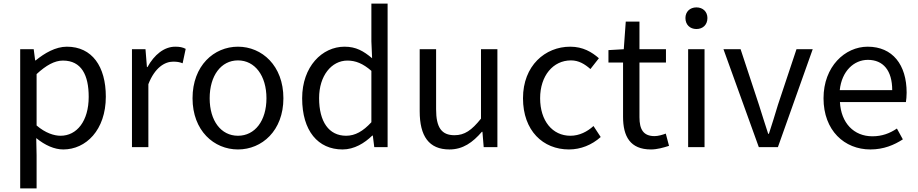

<svg xmlns="http://www.w3.org/2000/svg" viewBox="-20 -816 5091 1065"><path d="M92 229H183V45L181 -50C230 -10 282 13 331 13C456 13 567 -94 567 -280C567 -447 491 -557 351 -557C288 -557 227 -521 178 -481H175L167 -543H92ZM316 -63C280 -63 232 -78 183 -120V-405C236 -454 283 -480 329 -480C432 -480 472 -399 472 -279C472 -144 406 -63 316 -63Z M712 0H803V-349C839 -442 895 -474 940 -474C962 -474 975 -472 993 -465L1010 -545C993 -554 976 -557 952 -557C891 -557 836 -513 798 -444H795L787 -543H712Z M1300 13C1433 13 1552 -91 1552 -271C1552 -452 1433 -557 1300 -557C1167 -557 1048 -452 1048 -271C1048 -91 1167 13 1300 13ZM1300 -63C1206 -63 1143 -146 1143 -271C1143 -396 1206 -481 1300 -481C1394 -481 1458 -396 1458 -271C1458 -146 1394 -63 1300 -63Z M1880 13C1945 13 2002 -22 2045 -64H2048L2056 0H2130V-796H2040V-587L2044 -493C1996 -533 1955 -557 1891 -557C1767 -557 1656 -447 1656 -271C1656 -90 1744 13 1880 13ZM1900 -63C1804 -63 1750 -141 1750 -272C1750 -396 1819 -480 1907 -480C1952 -480 1993 -464 2040 -423V-138C1994 -88 1950 -63 1900 -63Z M2473 13C2548 13 2602 -26 2653 -85H2656L2663 0H2739V-543H2648V-158C2596 -93 2557 -66 2501 -66C2429 -66 2399 -109 2399 -210V-543H2308V-199C2308 -61 2359 13 2473 13Z M3136 13C3201 13 3263 -12 3312 -56L3272 -117C3238 -86 3194 -63 3144 -63C3044 -63 2976 -146 2976 -271C2976 -396 3048 -481 3147 -481C3190 -481 3223 -461 3255 -433L3302 -493C3263 -527 3214 -557 3143 -557C3004 -557 2881 -452 2881 -271C2881 -91 2992 13 3136 13Z M3591 13C3624 13 3660 3 3691 -7L3673 -75C3655 -68 3630 -61 3611 -61C3548 -61 3527 -99 3527 -166V-469H3674V-543H3527V-696H3451L3440 -543L3355 -538V-469H3436V-168C3436 -60 3475 13 3591 13Z M3797 0H3888V-543H3797ZM3843 -655C3879 -655 3904 -679 3904 -716C3904 -751 3879 -775 3843 -775C3807 -775 3782 -751 3782 -716C3782 -679 3807 -655 3843 -655Z M4189 0H4295L4488 -543H4398L4295 -234C4279 -181 4262 -125 4245 -74H4241C4224 -125 4207 -181 4190 -234L4088 -543H3993Z M4808 13C4882 13 4940 -12 4988 -43L4955 -103C4915 -76 4872 -60 4819 -60C4716 -60 4645 -134 4639 -250H5005C5007 -263 5009 -282 5009 -302C5009 -457 4931 -557 4793 -557C4667 -557 4548 -447 4548 -271C4548 -92 4664 13 4808 13ZM4638 -316C4649 -422 4717 -484 4794 -484C4879 -484 4929 -425 4929 -316Z"/></svg>

Font: Source Han Sans HK
Style: Regular
Weight: 400
Designer: Ryoko NISHIZUKA 西塚涼子 (kana, bopomofo & ideographs); Paul D. Hunt (Latin, Greek & Cyrillic); Sandoll Communications 산돌커뮤니
Foundry: Adobe
Version: Version 2.000;hotconv 1.0.107;makeotfexe 2.5.65593